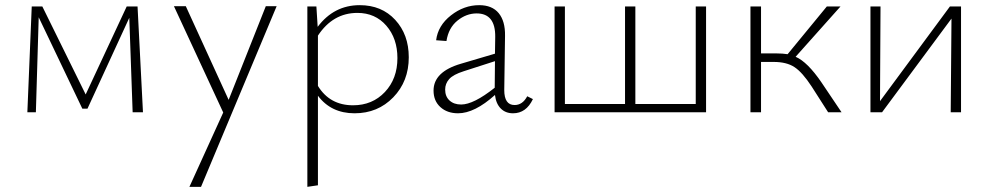

<svg xmlns="http://www.w3.org/2000/svg" viewBox="-20 -435 3830 744"><path d="M534 0H494L481 -366L319 -14H299L130 -368L119 0H86L103 -410H144L312 -69L471 -410H513Z M1010 -411H1052L759 289H714L845 1L654 -411H700L866 -48Z M1374 -415Q1459 -415 1511.5 -358Q1564 -301 1564 -213Q1564 -120 1504 -58Q1444 4 1354 4Q1263 4 1212 -64V283L1171 289V-410H1206L1211 -331Q1274 -415 1374 -415ZM1348 -27Q1423 -27 1471.5 -78.5Q1520 -130 1520 -210Q1520 -286 1477 -335.5Q1434 -385 1365 -385Q1270 -385 1212 -297V-102Q1258 -27 1348 -27Z M2023 -62 2045 -51Q2019 4 1968 4Q1939 4 1920.5 -14.5Q1902 -33 1898 -67Q1819 4 1755 4Q1713 4 1686.5 -20Q1660 -44 1660 -84Q1660 -157 1766 -188L1898 -227L1899 -292Q1900 -383 1827 -383Q1787 -383 1752.5 -355Q1718 -327 1710 -276L1670 -279Q1677 -336 1727.5 -375.5Q1778 -415 1837 -415Q1887 -415 1912.5 -384Q1938 -353 1937 -296L1934 -86Q1934 -28 1974 -28Q2005 -28 2023 -62ZM1705 -88Q1705 -61 1722 -45.5Q1739 -30 1767 -30Q1815 -30 1897 -95L1898 -198L1777 -159Q1736 -146 1720.5 -128.5Q1705 -111 1705 -88Z M2676 -410H2716V0H2129V-410H2169V-32H2402V-410H2442V-32H2676Z M3163 -116 3241 0H3189L3125 -100Q3089 -155 3058.5 -175Q3028 -195 2978 -195H2929V0H2888V-410H2929V-228H2990Q3012 -228 3032 -225L3184 -410H3237L3063 -215Q3109 -195 3163 -116Z M3704 -410V0H3664L3667 -363L3398 0H3353V-410H3392L3390 -43L3661 -410Z"/></svg>

Font: EauTest Light
Style: Regular
Weight: 300
Designer: Christian Thalmann (Catharsis Fonts)
Version: Version 0.001;PS 000.001;hotconv 1.0.88;makeotf.lib2.5.64775